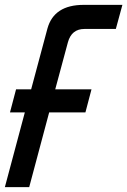

<svg xmlns="http://www.w3.org/2000/svg" viewBox="-62 -769 523 789"><path d="M285 -650Q232 -650 217 -595L165 -402H314L289 -307H140L58 0H-42L40 -307H-21L4 -402H66L133 -652Q160 -749 282 -749H441L414 -650Z"/></svg>

Font: Air America
Style: Regular
Weight: 400
Designer: William G. Sherman
Foundry: Aaron Bell – Saja Typeworks
Version: Version 1.100;PS 001.100;hotconv 1.0.88;makeotf.lib2.5.64775